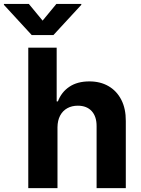

<svg xmlns="http://www.w3.org/2000/svg" viewBox="-86 -974 730 994"><path d="M211.6 -315.3V0H60.4V-727.3H207.4V-449.2H213.8Q232.2 -497.5 273.4 -525Q314.6 -552.6 376.8 -552.6Q433.6 -552.6 476 -527.9Q518.5 -503.2 542.1 -457.2Q565.7 -411.2 565.3 -347.3V0H414.1V-320.3Q414.4 -370.7 388.7 -398.8Q362.9 -426.8 316.8 -426.8Q285.9 -426.8 262.3 -413.7Q238.6 -400.6 225.3 -375.5Q212 -350.5 211.6 -315.3ZM63.2 -953.8 134.6 -867.2 206 -953.8H334.9V-948.9L190.7 -792.6H78.1L-65.7 -948.9V-953.8Z"/></svg>

Font: InterMG
Style: Bold
Weight: 700
Designer: Rasmus Andersson
Foundry: rsms
Version: Version 3.019;December 26, 2023;FontCreator 15.0.0.2955 64-b